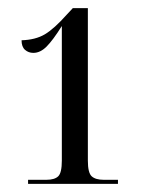

<svg xmlns="http://www.w3.org/2000/svg" viewBox="-20 -838 356 472"><path d="M49 -386V-396H94Q114 -396 123 -404.5Q132 -413 132 -443V-774Q110 -739 94.5 -723.5Q79 -708 62 -708Q50 -708 41.5 -715.5Q33 -723 33 -739Q67 -740 90 -753.5Q113 -767 145 -803L159 -818H196V-443Q196 -413 205.5 -404.5Q215 -396 235 -396H270V-386Z"/></svg>

Font: Noto Serif Display ExtraCondensed
Style: Regular
Weight: 400
Width: 2
Designer: Monotype Design Team
Foundry: Monotype Imaging Inc.
Version: Version 2.009